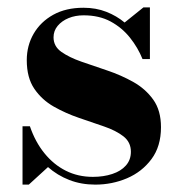

<svg xmlns="http://www.w3.org/2000/svg" viewBox="-20 -490 492 520"><path d="M41 10V-148H61Q75.5 -105.5 100.5 -74.8Q125.5 -44 158.5 -27.5Q191.5 -11 231.5 -11Q260.5 -11 284 -18.8Q307.5 -26.5 321 -41.8Q334.5 -57 334.5 -79Q334.5 -105 314.2 -120.8Q294 -136.5 261.8 -147.5Q229.5 -158.5 193.8 -170.8Q158 -183 125.8 -201.2Q93.5 -219.5 73 -249.5Q52.5 -279.5 52.5 -327Q52.5 -366.5 71.2 -398.8Q90 -431 124.2 -450Q158.5 -469 206 -469Q240 -469 268 -458Q296 -447 317.5 -429L368.5 -470H386V-330H366Q353.5 -361 332 -388Q310.5 -415 279.5 -431.8Q248.5 -448.5 206.5 -448.5Q184 -448.5 165.8 -441Q147.5 -433.5 136.2 -420Q125 -406.5 125 -389Q125 -364.5 146.2 -349.5Q167.5 -334.5 200.5 -323Q233.5 -311.5 270.8 -299Q308 -286.5 341 -268Q374 -249.5 395 -220.2Q416 -191 416 -145.5Q416 -93.5 390.2 -59Q364.5 -24.5 324 -7.2Q283.5 10 238 10Q200 10 167.8 -2.5Q135.5 -15 110 -37.5L58 10Z"/></svg>

Font: Bodoni Moda 11pt
Style: Bold
Weight: 700
Designer: Owen Earl
Foundry: indestructible type
Version: Version 2.004